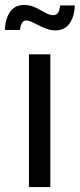

<svg xmlns="http://www.w3.org/2000/svg" viewBox="-45 -755 322 775"><path d="M71.8 0V-535.6H158.2V0ZM179.7 -632.3Q161.6 -632.3 144.3 -638.4Q127 -644.5 111.6 -652.6Q96.2 -660.6 83.3 -666.5Q70.3 -672.4 61 -672.4Q48.3 -672.4 42.5 -660.2Q36.6 -647.9 35.6 -634.3H-25.4Q-23.9 -677.7 -4.9 -706.3Q14.2 -734.9 52.7 -734.9Q71.8 -734.9 87.9 -728.8Q104 -722.7 118.2 -714.4Q132.3 -706.1 145.3 -700Q158.2 -693.8 170.4 -693.8Q182.6 -693.8 189 -703.1Q195.3 -712.4 197.8 -732.9H256.8Q255.4 -687.5 235.4 -659.9Q215.3 -632.3 179.7 -632.3Z"/></svg>

Font: Inter 20pt
Style: Regular
Weight: 400
Version: Version 4.001;git-66647c0bb